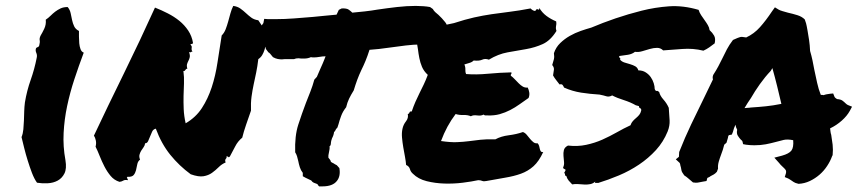

<svg xmlns="http://www.w3.org/2000/svg" viewBox="-20 -624 2976 666"><path d="M207 -68.4Q211.9 -39.1 203.6 -22.5Q195.3 -5.9 180.2 2.4Q165 10.7 145.5 11.7Q126 12.7 108.4 9.8Q98.6 -3.9 90.8 -24.4Q83 -44.9 76.2 -66.9Q69.3 -88.9 64 -110.4Q58.6 -131.8 54.7 -148.4Q59.6 -160.2 61 -175.3Q62.5 -190.4 63 -206.1Q63.5 -221.7 64 -237.8Q64.5 -253.9 66.4 -268.6Q73.2 -309.6 86.4 -346.7Q99.6 -383.8 107.4 -423.8Q109.4 -432.6 106 -440.4Q102.5 -448.2 104.5 -455.1Q105.5 -459 110.4 -460.4Q115.2 -461.9 116.2 -466.8Q119.1 -477.5 117.7 -484.4Q116.2 -491.2 121.1 -501Q126 -508.8 133.3 -523.9Q140.6 -539.1 138.7 -555.7Q147.5 -561.5 155.3 -569.3Q163.1 -577.1 171.4 -583.5Q179.7 -589.8 189.9 -594.7Q200.2 -599.6 214.8 -599.6Q222.7 -589.8 225.1 -578.1Q227.5 -566.4 230 -554.7Q232.4 -543 237.3 -532.7Q242.2 -522.5 253.9 -516.6Q253.9 -508.8 253.9 -497.1Q253.9 -485.4 254.9 -474.1Q255.9 -462.9 259.3 -453.6Q262.7 -444.3 270.5 -441.4Q252.9 -394.5 237.8 -348.6Q222.7 -302.7 212.9 -256.3Q203.1 -210 200.7 -163.1Q198.2 -116.2 207 -68.4Z M520.5 -177.7Q511.7 -175.8 507.8 -167.5Q503.9 -159.2 500.5 -150.4Q497.1 -141.6 493.7 -134.3Q490.2 -127 483.4 -127Q482.4 -119.1 478 -113.3Q473.6 -107.4 469.7 -101.1Q465.8 -94.7 463.9 -87.4Q461.9 -80.1 465.8 -70.3Q458 -64.5 456.1 -53.7Q454.1 -43 451.7 -33.2Q449.2 -23.4 443.4 -16.6Q437.5 -9.8 421.9 -10.7Q418.9 -6.8 420.9 -5.9Q422.9 -4.9 423.8 1Q413.1 -1 407.7 2.4Q402.3 5.9 394.5 6.8Q376 1 363.8 -13.7Q351.6 -28.3 342.3 -46.4Q333 -64.5 325.7 -83Q318.4 -101.6 311.5 -115.2Q314.5 -126 312.5 -136.2Q310.5 -146.5 305.7 -153.3Q353.5 -254.9 410.2 -370.1Q466.8 -485.4 517.6 -597.7Q540 -588.9 562 -577.6Q584 -566.4 602.1 -551.8Q620.1 -537.1 632.8 -518.1Q645.5 -499 649.4 -475.6Q647.5 -469.7 645 -471.2Q642.6 -472.7 640.6 -469.7Q644.5 -464.8 645 -462.9Q645.5 -460.9 645 -459Q644.5 -457 644.5 -453.6Q644.5 -450.2 647.5 -444.3Q643.6 -445.3 642.1 -443.4Q640.6 -441.4 635.7 -443.4Q639.6 -432.6 638.2 -425.8Q636.7 -418.9 633.8 -413.6Q630.9 -408.2 628.9 -401.9Q627 -395.5 629.9 -385.7Q627 -385.7 625.5 -384.3Q624 -382.8 623 -381.3Q622.1 -379.9 620.6 -378.4Q619.1 -377 616.2 -377.9Q619.1 -356.4 618.2 -335Q617.2 -313.5 616.7 -291.5Q616.2 -269.5 617.2 -245.6Q618.2 -221.7 624 -196.3Q659.2 -216.8 680.2 -249Q701.2 -281.2 714.4 -321.3Q727.5 -361.3 734.4 -407.2Q741.2 -453.1 749 -501Q757.8 -509.8 762.7 -522.5Q767.6 -535.2 771.5 -549.3Q775.4 -563.5 779.3 -577.6Q783.2 -591.8 789.1 -603.5Q803.7 -601.6 814 -594.2Q824.2 -586.9 833 -578.6Q841.8 -570.3 851.6 -563Q861.3 -555.7 876 -553.7Q887.7 -537.1 897.5 -521.5Q907.2 -505.9 910.2 -488.3Q905.3 -480.5 902.8 -470.7Q900.4 -460.9 897.5 -451.2Q894.5 -441.4 889.6 -433.1Q884.8 -424.8 876 -418.9Q873 -393.6 868.7 -372.6Q864.3 -351.6 859.9 -331.1Q855.5 -310.5 852.5 -288.6Q849.6 -266.6 850.6 -240.2Q842.8 -217.8 834 -192.4Q825.2 -167 820.3 -146.5Q804.7 -133.8 795.9 -116.2Q787.1 -98.6 777.3 -81.1Q773.4 -77.1 772.5 -79.1Q771.5 -81.1 765.6 -82Q766.6 -78.1 765.6 -76.2Q764.6 -74.2 763.2 -72.8Q761.7 -71.3 761.2 -68.4Q760.7 -65.4 762.7 -60.5Q749 -54.7 738.3 -43.9Q727.5 -33.2 715.3 -24.4Q703.1 -15.6 686 -12.7Q668.9 -9.8 641.6 -19.5Q601.6 -48.8 570.8 -86.9Q540 -125 520.5 -177.7Z M1440.4 -469.7Q1416 -469.7 1387.7 -466.3Q1359.4 -462.9 1332 -459Q1312.5 -456.1 1294.4 -454.1Q1276.4 -452.1 1261.7 -451.2Q1254.9 -429.7 1248 -413.1Q1241.2 -396.5 1233.4 -380.9Q1225.6 -364.3 1219.2 -347.2Q1212.9 -330.1 1207 -310.5Q1197.3 -294.9 1190.9 -281.7Q1184.6 -268.6 1180.7 -252Q1168.9 -237.3 1163.1 -221.2Q1157.2 -205.1 1154.3 -193.4L1150.4 -181.6Q1144.5 -175.8 1143.6 -172.4Q1142.6 -168.9 1138.7 -166Q1137.7 -155.3 1131.8 -144.5Q1129.9 -139.6 1128.9 -135.3Q1127.9 -130.9 1127.9 -128.9Q1127.9 -119.1 1123 -116.2Q1124 -111.3 1123 -106Q1122.1 -100.6 1121.1 -95.7Q1118.2 -84 1119.1 -77.1Q1122.1 -73.2 1124.5 -70.3Q1127 -67.4 1127.9 -62.5Q1133.8 -58.6 1136.7 -57.6Q1140.6 -54.7 1148.4 -50.8L1157.2 -41Q1162.1 -12.7 1148.4 3.9Q1133.8 22.5 1098.6 22.5H1086.9Q1082 17.6 1081.1 14.6Q1073.2 11.7 1068.4 9.8Q1063.5 7.8 1059.6 2Q1046.9 -3.9 1039.1 -7.8L1030.3 -12.7Q1030.3 -23.4 1030.3 -24.4Q1023.4 -33.2 1020 -43.9Q1016.6 -54.7 1014.6 -65.4Q1012.7 -74.2 1010.3 -82Q1007.8 -89.8 1003.9 -95.7Q1002 -152.3 1014.6 -191.4Q1027.3 -230.5 1041 -266.6Q1048.8 -286.1 1056.6 -306.2Q1064.5 -326.2 1070.3 -347.7L1079.1 -357.4Q1085.9 -373 1090.3 -383.3Q1094.7 -393.6 1099.6 -404.3Q1102.5 -411.1 1105 -417.5Q1107.4 -423.8 1109.4 -428.7Q1103.5 -428.7 1098.6 -428.2Q1093.8 -427.7 1088.9 -426.8Q1083 -425.8 1078.1 -425.3Q1073.2 -424.8 1068.4 -424.8Q1061.5 -424.8 1058.6 -425.8Q1047.9 -420.9 1035.2 -420.9H1025.4Q1022.5 -420.9 1020 -421.4Q1017.6 -421.9 1015.6 -421.9Q1005.9 -421.9 1000 -418.9Q988.3 -418.9 977.5 -418.9H967.8Q965.8 -418.9 962.9 -418.5Q960 -418 958 -418Q951.2 -418 943.4 -419.4Q935.5 -420.9 926.8 -425.8Q915 -441.4 911.1 -442.4L902.3 -454.1Q901.4 -460 899.4 -465.3Q897.5 -470.7 895.5 -477.5Q891.6 -487.3 888.2 -498.5Q884.8 -509.8 884.8 -525.4Q885.7 -533.2 888.7 -537.1Q891.6 -541 893.6 -543.9L896.5 -558.6L909.2 -557.6H936.5Q967.8 -557.6 1000 -560.1Q1032.2 -562.5 1066.4 -565.4Q1085.9 -567.4 1106 -569.3Q1126 -571.3 1147.5 -573.2Q1151.4 -582 1155.3 -589.8L1165 -594.7Q1182.6 -595.7 1189.9 -590.3Q1197.3 -585 1202.1 -580.1Q1223.6 -582 1245.6 -584.5Q1267.6 -586.9 1290 -590.8Q1323.2 -595.7 1356.9 -599.6Q1390.6 -603.5 1421.9 -603.5Q1435.5 -603.5 1448.2 -602.5Q1460.9 -601.6 1471.7 -599.6L1481.4 -592.8Q1484.4 -586.9 1489.7 -582Q1495.1 -577.1 1501 -572.3Q1512.7 -561.5 1524.4 -546.9Q1536.1 -532.2 1533.2 -503.9Q1525.4 -492.2 1521.5 -490.2L1512.7 -478.5L1502.9 -479.5Q1497.1 -479.5 1492.2 -478Q1487.3 -476.6 1482.4 -474.6Q1478.5 -472.7 1474.6 -471.2Q1470.7 -469.7 1465.8 -468.8Q1457 -468.8 1451.7 -469.2Q1446.3 -469.7 1440.4 -469.7Z M1909.2 -549.8Q1910.2 -543 1909.7 -539.6Q1909.2 -536.1 1908.7 -533.2Q1908.2 -530.3 1908.2 -526.9Q1908.2 -523.4 1910.2 -516.6Q1889.6 -483.4 1862.8 -471.2Q1835.9 -459 1804.7 -453.6Q1773.4 -448.2 1740.7 -442.4Q1708 -436.5 1675.8 -417Q1663.1 -421.9 1652.8 -417Q1642.6 -412.1 1623 -414.1Q1617.2 -408.2 1608.4 -405.8Q1599.6 -403.3 1590.8 -400.4Q1594.7 -391.6 1594.2 -382.3Q1593.8 -373 1596.7 -367.2Q1630.9 -364.3 1672.4 -368.2Q1713.9 -372.1 1753.9 -373Q1754.9 -368.2 1752.9 -366.7Q1751 -365.2 1752 -361.3Q1758.8 -356.4 1765.6 -349.1Q1772.5 -341.8 1779.3 -335Q1786.1 -328.1 1793.5 -323.7Q1800.8 -319.3 1810.5 -320.3Q1814.5 -312.5 1815.9 -303.2Q1817.4 -293.9 1813.5 -284.2Q1797.9 -273.4 1782.2 -262.2Q1766.6 -251 1749.5 -242.2Q1732.4 -233.4 1713.4 -228Q1694.3 -222.7 1670.9 -223.6Q1666 -223.6 1663.6 -223.6Q1661.1 -223.6 1657.2 -226.6Q1649.4 -221.7 1635.3 -223.6Q1621.1 -225.6 1613.3 -220.7Q1602.5 -225.6 1587.4 -225.1Q1572.3 -224.6 1560.5 -228.5Q1544.9 -208 1532.2 -184.6Q1519.5 -161.1 1509.8 -134.8Q1543 -129.9 1564.9 -130.9Q1586.9 -131.8 1606.4 -134.3Q1626 -136.7 1646.5 -139.2Q1667 -141.6 1698.2 -140.6Q1717.8 -151.4 1744.6 -154.8Q1771.5 -158.2 1793.9 -166Q1801.8 -163.1 1807.6 -155.8Q1813.5 -148.4 1818.8 -142.1Q1824.2 -135.7 1830.1 -130.9Q1835.9 -126 1844.7 -127Q1848.6 -123 1850.1 -117.7Q1851.6 -112.3 1852.5 -107.4Q1853.5 -102.5 1856 -99.1Q1858.4 -95.7 1864.3 -96.7Q1849.6 -64.5 1830.6 -47.4Q1811.5 -30.3 1787.1 -21.5Q1762.7 -12.7 1732.9 -7.8Q1703.1 -2.9 1667 3.9Q1658.2 5.9 1652.3 3.4Q1646.5 1 1638.7 1Q1616.2 5.9 1585 9.8Q1553.7 13.7 1521.5 12.7Q1489.3 11.7 1460 4.4Q1430.7 -2.9 1412.1 -21.5Q1404.3 -28.3 1401.9 -37.6Q1399.4 -46.9 1388.7 -51.8Q1387.7 -64.5 1384.8 -80.1Q1381.8 -95.7 1378.9 -112.8Q1376 -129.9 1374.5 -146.5Q1373 -163.1 1376 -176.8Q1378.9 -191.4 1388.2 -203.1Q1397.5 -214.8 1394.5 -228.5Q1399.4 -229.5 1400.4 -233.9Q1401.4 -238.3 1408.2 -237.3Q1414.1 -254.9 1420.9 -270.5Q1427.7 -286.1 1435.1 -300.8Q1442.4 -315.4 1449.7 -330.6Q1457 -345.7 1463.9 -364.3Q1450.2 -377 1443.8 -392.1Q1437.5 -407.2 1434.6 -422.4Q1431.6 -437.5 1429.7 -453.6Q1427.7 -469.7 1422.9 -486.3Q1432.6 -501 1446.8 -510.3Q1460.9 -519.5 1477.5 -525.4Q1494.1 -531.2 1513.7 -535.2Q1533.2 -539.1 1554.7 -543.9Q1593.8 -556.6 1624.5 -563.5Q1655.3 -570.3 1685.1 -574.7Q1714.8 -579.1 1747.1 -583Q1779.3 -586.9 1820.3 -594.7Q1829.1 -585.9 1836.9 -585.9Q1840.8 -594.7 1846.2 -591.3Q1851.6 -587.9 1850.6 -596.7Q1860.4 -580.1 1875.5 -568.8Q1890.6 -557.6 1909.2 -549.8Z M1901.4 -439.5Q1908.2 -460 1923.3 -474.6Q1938.5 -489.3 1956.5 -499.5Q1974.6 -509.8 1994.1 -516.6Q2013.7 -523.4 2031.2 -528.3Q2070.3 -544.9 2114.7 -560.1Q2159.2 -575.2 2205.6 -586.9Q2252 -598.6 2300.8 -602.1Q2349.6 -605.5 2403.3 -589.8Q2406.2 -580.1 2412.1 -571.3Q2418 -562.5 2424.3 -553.7Q2430.7 -544.9 2435.5 -536.6Q2440.4 -528.3 2441.4 -519.5Q2451.2 -510.7 2457 -500.5Q2462.9 -490.2 2459 -473.6Q2449.2 -465.8 2439.9 -459.5Q2430.7 -453.1 2419.9 -448.2Q2383.8 -457 2346.7 -454.1Q2309.6 -451.2 2280.3 -449.2Q2271.5 -458 2259.3 -458Q2247.1 -458 2233.9 -454.1Q2220.7 -450.2 2207.5 -446.3Q2194.3 -442.4 2182.6 -444.3Q2172.9 -436.5 2158.7 -434.1Q2144.5 -431.6 2127.9 -429.7Q2127 -424.8 2129.9 -423.3Q2132.8 -421.9 2130.9 -417Q2136.7 -410.2 2146 -407.2Q2155.3 -404.3 2165.5 -401.4Q2175.8 -398.4 2183.6 -394Q2191.4 -389.6 2194.3 -379.9Q2209 -379.9 2219.7 -373Q2230.5 -366.2 2237.3 -356.4Q2244.1 -346.7 2247.6 -335.4Q2251 -324.2 2251 -315.4Q2253.9 -307.6 2257.8 -308.6Q2261.7 -309.6 2266.6 -304.7Q2269.5 -292 2281.2 -278.8Q2293 -265.6 2299.8 -250Q2301.8 -225.6 2302.7 -206.5Q2303.7 -187.5 2295.9 -168Q2281.2 -131.8 2255.4 -103.5Q2229.5 -75.2 2196.8 -53.2Q2164.1 -31.2 2127 -15.6Q2089.8 0 2054.7 10.7Q2050.8 9.8 2046.9 10.7Q2043 11.7 2044.9 5.9Q2037.1 12.7 2027.8 14.6Q2018.6 16.6 2007.8 16.1Q1997.1 15.6 1985.8 14.6Q1974.6 13.7 1964.8 15.6Q1958 8.8 1952.6 2.4Q1947.3 -3.9 1944.3 -13.7Q1939.5 -13.7 1939.9 -18.6Q1940.4 -23.4 1936.5 -23.4Q1942.4 -33.2 1941.9 -34.7Q1941.4 -36.1 1939 -37.1Q1936.5 -38.1 1934.6 -39.6Q1932.6 -41 1933.6 -43.9Q1937.5 -51.8 1936.5 -62Q1935.5 -72.3 1934.6 -83Q1933.6 -93.8 1936 -103.5Q1938.5 -113.3 1950.2 -119.1Q1983.4 -115.2 2013.2 -121.6Q2043 -127.9 2069.3 -139.6Q2095.7 -151.4 2119.6 -165Q2143.6 -178.7 2167 -189.5Q2169.9 -198.2 2175.3 -204.1Q2180.7 -210 2186.5 -214.8Q2192.4 -219.7 2197.3 -225.6Q2202.1 -231.4 2204.1 -240.2Q2205.1 -247.1 2200.7 -248.5Q2196.3 -250 2196.3 -255.9L2185.5 -258.8Q2167 -269.5 2143.6 -276.9Q2120.1 -284.2 2103.5 -293Q2092.8 -287.1 2083.5 -290Q2074.2 -293 2059.6 -295.9Q2026.4 -297.9 1995.6 -302.7Q1964.8 -307.6 1936.5 -320.3Q1934.6 -325.2 1931.6 -329.1Q1928.7 -333 1920.9 -331.1Q1915 -338.9 1909.2 -346.2Q1903.3 -353.5 1898.4 -362.3Q1900.4 -374 1901.4 -382.3Q1902.3 -390.6 1895.5 -398.4Q1899.4 -411.1 1901.4 -418.9Q1903.3 -426.8 1901.4 -439.5Z M2866.2 -82Q2860.4 -65.4 2849.1 -48.3Q2837.9 -31.2 2822.8 -18.1Q2807.6 -4.9 2789.1 3.9Q2770.5 12.7 2750 13.7Q2737.3 10.7 2732.9 7.3Q2728.5 3.9 2723.6 1Q2720.7 -1 2718.3 -2.4Q2715.8 -3.9 2713.9 -4.9L2702.1 -9.8L2706.1 -22.5Q2708 -30.3 2705.1 -34.7Q2702.1 -39.1 2693.4 -46.9Q2690.4 -49.8 2687.5 -52.7Q2684.6 -55.7 2682.6 -58.6L2666 -77.1L2692.4 -84Q2716.8 -90.8 2725.1 -101.6Q2733.4 -112.3 2731.4 -137.7Q2711.9 -141.6 2698.7 -138.7Q2685.5 -135.7 2671.9 -131.8Q2654.3 -127 2636.2 -123.5Q2618.2 -120.1 2596.7 -120.1Q2588.9 -120.1 2582 -120.6Q2575.2 -121.1 2567.4 -122.1L2557.6 -124Q2555.7 -134.8 2553.7 -136.2Q2551.8 -137.7 2549.8 -139.6Q2544.9 -144.5 2539.6 -152.8Q2534.2 -161.1 2537.1 -173.8Q2532.2 -182.6 2531.2 -191.4Q2525.4 -179.7 2522.5 -167L2518.6 -157.2L2508.8 -155.3Q2506.8 -154.3 2505.9 -150.9Q2504.9 -147.5 2504.9 -145.5L2500 -128.9Q2498 -127 2496.1 -125.5Q2494.1 -124 2492.2 -122.1Q2490.2 -113.3 2487.3 -104.5Q2484.4 -95.7 2481.4 -87.9Q2476.6 -75.2 2473.1 -63Q2469.7 -50.8 2470.7 -39.1L2466.8 -28.3Q2461.9 -22.5 2456.1 -19Q2450.2 -15.6 2444.3 -12.7Q2442.4 -10.7 2439 -9.3Q2435.5 -7.8 2433.6 -6.8L2430.7 3.9L2418.9 5.9Q2408.2 7.8 2403.8 8.8Q2399.4 9.8 2393.6 9.8L2383.8 8.8Q2373 0 2367.2 -5.4Q2361.3 -10.7 2353.5 -15.6Q2344.7 -27.3 2343.8 -33.2Q2342.8 -39.1 2341.8 -43.9Q2339.8 -49.8 2339.4 -53.7Q2338.9 -57.6 2336.9 -59.6L2324.2 -71.3L2335 -80.1L2335.9 -96.7Q2355.5 -146.5 2377.4 -192.4Q2399.4 -238.3 2422.9 -286.1Q2430.7 -301.8 2438 -317.4Q2445.3 -333 2453.1 -348.6Q2452.1 -351.6 2452.1 -355.5Q2452.1 -359.4 2454.1 -364.3Q2464.8 -380.9 2471.7 -394Q2478.5 -407.2 2485.4 -420.9Q2493.2 -437.5 2501.5 -453.1Q2509.8 -468.8 2522.5 -485.4L2538.1 -492.2Q2541 -493.2 2544.9 -494.6Q2548.8 -496.1 2553.7 -496.1L2568.4 -494.1Q2595.7 -506.8 2616.2 -529.8Q2636.7 -552.7 2658.2 -585L2668 -598.6L2680.7 -590.8Q2685.5 -587.9 2694.3 -585.4Q2703.1 -583 2712.9 -580.1Q2730.5 -576.2 2746.1 -571.3Q2761.7 -566.4 2771.5 -556.6Q2777.3 -541 2778.3 -533.2Q2779.3 -525.4 2781.2 -517.6Q2784.2 -501 2786.6 -484.4Q2789.1 -467.8 2790 -447.3Q2794.9 -430.7 2798.3 -414.6Q2801.8 -398.4 2804.7 -381.8Q2809.6 -358.4 2814.5 -336.4Q2819.3 -314.5 2827.1 -294.9Q2835 -294.9 2836.9 -293.9Q2841.8 -295.9 2847.2 -296.9Q2852.5 -297.9 2859.4 -298.8L2870.1 -299.8L2874 -290Q2875 -285.2 2883.8 -280.3Q2896.5 -279.3 2902.3 -274.9Q2908.2 -270.5 2913.1 -265.6Q2917 -261.7 2920.9 -259.8L2935.5 -253.9L2927.7 -239.3Q2918 -221.7 2899.9 -205.6Q2881.8 -189.5 2859.4 -178.7Q2860.4 -172.9 2860.8 -167.5Q2861.3 -162.1 2863.3 -156.2Q2866.2 -139.6 2868.2 -122.1Q2870.1 -104.5 2868.2 -85.9ZM2584 -251Q2613.3 -252.9 2637.2 -255.4Q2661.1 -257.8 2690.4 -263.7Q2683.6 -293 2675.8 -324.7Q2668 -356.4 2659.2 -387.7L2653.3 -377.9Q2633.8 -357.4 2615.7 -332Q2597.7 -306.6 2585 -284.2Q2579.1 -275.4 2573.2 -266.6Q2567.4 -257.8 2562.5 -249Q2568.4 -250 2573.7 -250Q2579.1 -250 2584 -251Z"/></svg>

Font: Permanent Marker
Style: Regular
Weight: 400
Designer: Font Diner, Inc
Foundry: Font Diner, Inc
Version: Version 1.001